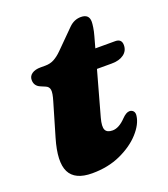

<svg xmlns="http://www.w3.org/2000/svg" viewBox="-116 -672 671 769"><g transform="rotate(-20 220.0 -287.0)"><path d="M89.5 -375 69.5 -383.5Q45.5 -393.5 45.5 -419Q45.5 -435.5 59.2 -445Q73 -454.5 96 -454.5H117Q137.5 -454.5 154.2 -463.5Q171 -472.5 188 -489.5L265 -566.5Q287.5 -589 316.5 -589Q351.5 -589 351.5 -556.5Q351.5 -548 349.2 -532.8Q347 -517.5 341.5 -498L328.5 -451H413Q440.5 -451 440.5 -424.5Q440.5 -400 421.2 -385.8Q402 -371.5 369.5 -371.5H306.5L254 -182.5Q244.5 -147.5 251.2 -133Q258 -118.5 281.5 -118.5Q309 -118.5 338.5 -149.5Q356.5 -168 370.5 -168Q380.5 -168 386.8 -160.8Q393 -153.5 391 -140.5Q386.5 -106 354 -70Q321.5 -34 268 -9.5Q214.5 15 146.5 15Q73 15 50.8 -29.8Q28.5 -74.5 56.5 -169.5L97.5 -309Q107.5 -342 105.2 -355.8Q103 -369.5 89.5 -375Z"/></g></svg>

Font: Fraunces 9pt S000 Black
Style: Italic
Weight: 900
Italic angle: -16°
Version: Version 1.000; ttfautohint (v1.8.3)